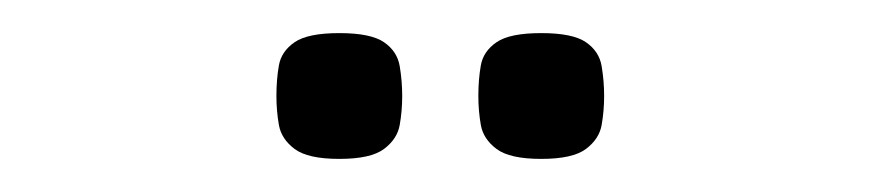

<svg xmlns="http://www.w3.org/2000/svg" viewBox="-20 -664 529 116"><path d="M307 -568Q288 -568 280 -574Q272 -580 270.5 -588.5Q269 -597 269 -606Q269 -616 270.5 -624.5Q272 -633 280 -638.5Q288 -644 307 -644Q326 -644 334 -638.5Q342 -633 343.5 -624Q345 -615 345 -606Q345 -597 343.5 -588.5Q342 -580 334 -574Q326 -568 307 -568ZM185 -568Q166 -568 158 -574Q150 -580 148.5 -588.5Q147 -597 147 -606Q147 -616 148.5 -624.5Q150 -633 158 -638.5Q166 -644 185 -644Q204 -644 212 -638.5Q220 -633 221.5 -624Q223 -615 223 -606Q223 -597 221.5 -588.5Q220 -580 212 -574Q204 -568 185 -568Z"/></svg>

Font: Fredoka Expanded Light
Style: Regular
Weight: 300
Width: 7
Designer: Ben Nathan
Foundry: Milena B. Brandão, Ben Nathan
Version: Version 2.001